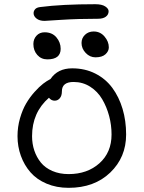

<svg xmlns="http://www.w3.org/2000/svg" viewBox="-20 -964 689 921"><path d="M193.8 -863.8Q169.4 -863.8 155.3 -875Q141.1 -886.2 141.1 -900.9Q141.1 -911.1 148.4 -919.7Q155.8 -928.2 172.9 -930.2Q276.9 -943.8 437 -943.8Q468.8 -943.8 484.9 -933.1Q501 -922.4 501 -910.2Q501 -893.6 487.5 -883.8Q474.1 -874 450.2 -874Q353.5 -874 274.9 -868.9Q196.3 -863.8 193.8 -863.8ZM438 -689Q411.1 -689 391.1 -710Q371.1 -731 371.1 -757.8Q371.1 -781.2 387.7 -797.1Q404.3 -813 429.2 -813Q460.9 -813 481.4 -788.8Q502 -764.6 502 -736.8Q502 -718.3 485.8 -703.6Q469.7 -689 438 -689ZM207 -679.2Q177.7 -679.2 158.9 -700.4Q140.1 -721.7 140.1 -752.9Q140.1 -776.4 155 -792.7Q169.9 -809.1 193.8 -809.1Q230 -809.1 250.5 -784.9Q271 -760.7 271 -730Q271 -679.2 207 -679.2ZM309.1 -63Q251 -63 203.6 -83Q156.2 -103 126.2 -137.5Q96.2 -171.9 80.1 -216.6Q64 -261.2 64 -311Q64 -355 75.9 -396.5Q87.9 -438 105.5 -467.8Q123 -497.6 145.5 -522.7Q168 -547.9 187 -562.5Q206.1 -577.1 222.2 -585Q256.8 -636.2 326.2 -636.2Q387.7 -636.2 437.3 -611.1Q486.8 -585.9 518.8 -542.5Q550.8 -499 567.9 -441.9Q585 -384.8 585 -318.8Q585 -209.5 508.8 -136.2Q432.6 -63 309.1 -63ZM133.8 -311Q133.8 -274.4 144.5 -242.2Q155.3 -210 176 -184.3Q196.8 -158.7 231.2 -143.8Q265.6 -128.9 309.1 -128.9Q398.9 -128.9 457 -180.9Q515.1 -232.9 515.1 -318.8Q515.1 -364.3 503.4 -408Q491.7 -451.7 470 -488.5Q448.2 -525.4 412.6 -548.1Q377 -570.8 333 -570.8Q276.9 -570.8 276.9 -525.9Q276.9 -504.4 266.8 -492.7Q256.8 -481 242.2 -481Q226.1 -481 214.8 -495.1Q133.8 -424.3 133.8 -311Z"/></svg>

Font: Shantell Sans Irregular Bouncy
Style: Regular
Weight: 300
Designer: Stephen Nixon, Anya Danilova, Shantell Martin
Foundry: Arrow Type
Version: Version 1.006;[9816181b4]